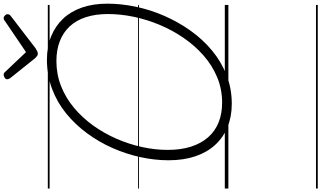

<svg xmlns="http://www.w3.org/2000/svg" viewBox="-382 -916 1797 1074"><g transform="rotate(-90 517.0 -378.5)"><path d="M474 19Q402 19 343.5 -5Q285 -29 243.5 -74.5Q202 -120 180 -185.5Q158 -251 158 -335Q158 -412 175.5 -492Q193 -572 226.5 -648Q260 -724 309 -790.5Q358 -857 420 -907.5Q482 -958 558 -986.5Q634 -1015 720 -1015Q793 -1015 851 -991.5Q909 -968 950 -924.5Q991 -881 1012.5 -818.5Q1034 -756 1034 -677Q1034 -600 1017 -518.5Q1000 -437 966 -359Q932 -281 883.5 -212.5Q835 -144 772.5 -92Q710 -40 635 -10.5Q560 19 474 19ZM480 -35Q556 -35 622 -62.5Q688 -90 743 -138Q798 -186 841.5 -249Q885 -312 915 -383.5Q945 -455 960.5 -529Q976 -603 976 -673Q976 -743 958.5 -797Q941 -851 907 -887.5Q873 -924 824 -943Q775 -962 713 -962Q639 -962 573 -936Q507 -910 451.5 -863.5Q396 -817 352.5 -756.5Q309 -696 278.5 -626Q248 -556 232 -483Q216 -410 216 -339Q216 -266 234 -209.5Q252 -153 286 -114Q320 -75 369 -55Q418 -35 480 -35ZM953 -1257Q961 -1257 968 -1250Q975 -1243 975 -1236Q975 -1230 973 -1226Q971 -1222 966 -1218L785 -1079Q775 -1073 768.5 -1069.5Q762 -1066 754 -1066Q747 -1066 741.5 -1070Q736 -1074 729 -1081L617 -1221Q614 -1226 612.5 -1230Q611 -1234 611 -1237Q611 -1246 620 -1251.5Q629 -1257 636 -1257Q643 -1257 646.5 -1254.5Q650 -1252 654 -1247L763 -1132L931 -1246Q939 -1252 943 -1254.5Q947 -1257 953 -1257ZM0 490H1027V500H0ZM0 -20H1027V0H0ZM0 -505H1027V-500H0ZM0 -1010H1027V-1000H0Z"/></g></svg>

Font: Playwrite US Trad Guides
Style: Regular
Weight: 400
Designer: Veronika Burian, José Scaglione
Foundry: TypeTogether
Version: Version 1.003